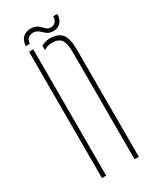

<svg xmlns="http://www.w3.org/2000/svg" viewBox="-178 -735 648 790"><g transform="rotate(-30 146.5 -340.0)"><path d="M215 0V-514Q214.5 -552.5 202 -568.8Q189.5 -585 161 -585Q138.5 -585 120 -573.5V-593.5Q137.5 -605 161 -605Q200 -605 217.2 -584Q234.5 -563 235 -514V0ZM60 0V-600H80V0ZM219 -677H238Q239.5 -652.5 223.8 -636.8Q208 -621 183 -624Q167.5 -626 158.8 -633.2Q150 -640.5 142.2 -648Q134.5 -655.5 122 -659Q111 -662 96.2 -656.2Q81.5 -650.5 79 -627H60Q63 -661 83.8 -672.2Q104.5 -683.5 126 -678Q141.5 -674.5 150.2 -666.5Q159 -658.5 166.2 -651Q173.5 -643.5 184 -642Q200.5 -640 210.2 -651Q220 -662 219 -677Z"/></g></svg>

Font: Big Shoulders Stencil Display Thin
Style: Regular
Weight: 100
Designer: Patric King
Foundry: XO Type Co
Version: Version 1.000